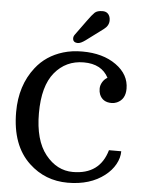

<svg xmlns="http://www.w3.org/2000/svg" viewBox="-63 -1033 855 1094"><g transform="rotate(5 364.0 -485.5)"><path d="M38.1 0ZM389.6 -53.7Q543.5 -53.7 584 -195.3H654.3Q654.3 -157.2 633.8 -120.4Q613.3 -83.5 576.2 -54.7Q494.1 9.8 365.2 9.8Q236.3 9.8 144.5 -76.2Q38.1 -175.3 38.1 -366.2Q38.1 -518.6 120.1 -623Q178.2 -697.8 274.9 -727.1Q324.7 -742.2 384.3 -742.2Q502 -742.2 577.6 -688.2Q653.3 -634.3 653.3 -552.7Q653.3 -491.7 605.5 -470.7Q591.3 -464.4 574.7 -464.4Q523.4 -464.4 505.9 -507.8Q500.5 -521.5 500.5 -540.3Q500.5 -559.1 511.2 -577.4Q522 -595.7 539.6 -605.5Q500 -681.2 397.9 -681.2Q295.9 -681.2 231.9 -603.8Q168 -526.4 168 -371.3Q168 -216.3 232.9 -135Q297.9 -53.7 389.6 -53.7ZM397.5 -808.1Q370.1 -788.1 354.5 -788.1Q325.2 -788.1 325.2 -813.5Q325.2 -824.7 334 -835.9L394 -918.5Q419.9 -954.6 434.1 -968Q448.2 -981.4 479.2 -981.4Q510.3 -981.4 520.5 -952.1Q523.4 -943.4 523.4 -932.1Q523.4 -901.9 495.1 -880.9Z"/></g></svg>

Font: Arbutus Slab
Style: Regular
Weight: 400
Version: Version 1.002; ttfautohint (v0.92) -l 10 -r 16 -G 200 -x 7 -